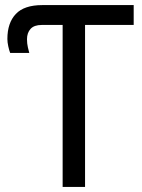

<svg xmlns="http://www.w3.org/2000/svg" viewBox="-20 -734 556 754"><path d="M226 0V-636H144Q114 -636 100 -620.5Q86 -605 86 -580Q86 -563 89.5 -548Q93 -533 95 -526H20Q16 -536 12.5 -552Q9 -568 9 -581Q9 -644 42 -679Q75 -714 146 -714H505V-636H314V0Z"/></svg>

Font: Noto Sans SemiCondensed
Style: Regular
Weight: 400
Width: 4
Designer: Monotype Design Team
Foundry: Monotype Imaging Inc.
Version: Version 2.013; ttfautohint (v1.8.4.7-5d5b)